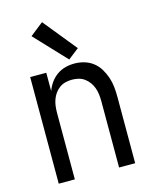

<svg xmlns="http://www.w3.org/2000/svg" viewBox="-116 -846 731 922"><g transform="rotate(-15 250.0 -385.0)"><path d="M60 0H140V-330Q140 -347 142 -363.5Q144 -380 149.5 -395.5Q155 -411 164.5 -424.5Q174 -438 187.5 -448Q201 -458 217.5 -462Q234 -466 250 -466Q267 -466 283 -462Q299 -458 312.5 -448Q326 -438 335.5 -424.5Q345 -411 350.5 -395.5Q356 -380 358 -363.5Q360 -347 360 -330V0H440V-330Q440 -355 437.5 -379.5Q435 -404 427 -427.5Q419 -451 406 -472.5Q393 -494 373.5 -509Q354 -524 330 -531Q306 -538 281 -538Q258 -538 235.5 -532Q213 -526 194 -512.5Q175 -499 161.5 -480Q148 -461 140 -439V-530H60ZM263 -563 317 -605 183 -770 117 -718Z"/></g></svg>

Font: Iosevka SS09
Style: Regular
Weight: 400
Monospace: yes
Designer: Belleve Invis
Foundry: Belleve Invis
Version: Version 5.2.1; ttfautohint (v1.8.3)